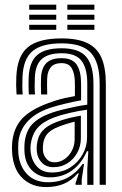

<svg xmlns="http://www.w3.org/2000/svg" viewBox="-20 -769 508 799"><path d="M394.7 0V-421.1Q394.7 -508.3 358.8 -548.5Q323 -588.6 236.4 -588.6Q154.7 -588.6 115.7 -556.5Q76.7 -524.4 73.6 -448.2Q73 -430.6 73 -412.5Q72.9 -394.4 74.4 -376H48.9Q47.4 -395.8 47.2 -412.1Q47.1 -428.3 47.9 -449.2Q51.4 -535.6 95.8 -572.4Q140.3 -609.2 236.4 -609.2Q303.8 -609.2 344.2 -589.4Q384.5 -569.7 402.4 -528.2Q420.4 -486.7 420.4 -421.1V0ZM196.3 -51.2Q240.1 -51.2 272.8 -72.4Q305.6 -93.6 323.9 -126.8Q342.3 -160 342.3 -195.8V-312.5Q309.6 -308.3 270.4 -299.2Q231.2 -290.2 205.8 -280.6Q158.8 -262.8 135.8 -236.2Q112.9 -209.5 107.4 -165Q106.7 -157.9 106.8 -149.6Q107 -141.3 107.6 -135.3Q112.8 -98.4 134.9 -74.8Q156.9 -51.2 196.3 -51.2ZM202.5 -73.3Q172 -73.3 154 -92.2Q136 -111 133.3 -137.7Q132.5 -145.4 132.6 -151.9Q132.6 -158.4 133.1 -164.3Q136.8 -201.1 155.9 -223.5Q175 -245.9 214 -260.8Q240.3 -270.8 263.9 -276.8Q287.4 -282.7 316.5 -287.7V-193.5Q316.5 -160.5 301.4 -133.1Q286.4 -105.7 260.7 -89.5Q234.9 -73.3 202.5 -73.3ZM206.1 -93.5Q228.9 -93.5 248.1 -106.4Q267.3 -119.4 279 -141.6Q290.7 -163.7 290.7 -191.3V-262.5Q274.3 -258.7 257.4 -253.4Q240.6 -248.2 222.4 -241.1Q190.3 -228.3 175.6 -210.4Q160.9 -192.5 158.8 -162.9Q158.2 -155.1 158.4 -149.7Q158.6 -144.3 159 -139.6Q160.9 -123.2 173.1 -108.4Q185.2 -93.5 206.1 -93.5ZM171.9 9.5Q112.8 9.5 74.8 -26.3Q36.7 -62 30.8 -129.1Q29.8 -140.9 29.7 -152.1Q29.7 -163.3 30.6 -174.4Q36.1 -235.9 71.2 -274.2Q106.3 -312.5 180.3 -339.8Q197.6 -346.3 213.9 -351.3Q230.1 -356.3 248.9 -360.6Q267.6 -365 291.7 -369.4V-421.2Q291.7 -461.1 279.4 -483.7Q267.1 -506.3 236.4 -506.3Q205.9 -506.3 191.8 -489.6Q177.6 -472.8 176.3 -443.3Q176 -435.6 175.8 -415.9Q175.6 -396.2 176.5 -376H151Q150 -398.3 150.2 -416Q150.5 -433.8 150.8 -445.8Q152.4 -485.2 172.4 -506Q192.5 -526.9 236.4 -526.9Q281.4 -526.9 299.4 -499.6Q317.4 -472.4 317.4 -421.2V-351.7Q284.8 -345.7 250.8 -337.5Q216.8 -329.4 188.9 -320.3Q126.7 -299.5 93 -261.7Q59.2 -223.9 56.1 -172.1Q55.7 -163.2 55.6 -152Q55.5 -140.7 56.3 -131.3Q61 -76.9 93.3 -43.7Q125.6 -10.6 179.8 -10.6Q227.7 -10.6 263.4 -30.6Q299.2 -50.6 323.9 -86.8H329.7L320 -22.1V0H294.6L294.1 -5.9L308 -47.4H303.2Q278 -17.8 245.8 -4.2Q213.6 9.5 171.9 9.5ZM343.2 0.2V-63.8L347.5 -139.7H341.6Q320.2 -89.4 280.3 -60.1Q240.3 -30.8 187.2 -30.9Q143.5 -31.1 114.8 -58.5Q86.1 -85.8 82.1 -133.3Q81.4 -141.3 81.4 -151.7Q81.4 -162 81.9 -169.9Q86.3 -222.7 114.3 -252.3Q142.3 -281.8 197.4 -300.5Q214.8 -306.4 240.3 -312.9Q265.8 -319.3 293.1 -324.9Q320.4 -330.4 343.2 -333.4V-421.1Q343.2 -484.2 319.4 -515.8Q295.6 -547.4 236.4 -547.4Q181.5 -547.4 154.3 -523.7Q127.2 -500 125 -446.4Q124.5 -431.8 124.3 -413.6Q124.2 -395.5 125.5 -376H99.9Q98.7 -396 98.7 -414.2Q98.7 -432.3 99.3 -446.9Q101.9 -510.7 134.2 -539.4Q166.4 -568.1 236.4 -568.1Q309 -568.1 339 -532.3Q368.9 -496.4 368.9 -421.1V0.2ZM260.2 -728.6V-749.5H372.8V-728.6ZM101.6 -645V-665.9H214.1V-645ZM101.6 -686.8V-707.7H214.1V-686.8ZM101.6 -728.6V-749.5H214.1V-728.6ZM260.2 -645V-665.9H372.8V-645ZM260.2 -686.8V-707.7H372.8V-686.8Z"/></svg>

Font: Big Shoulders Inline Text SC Thin
Style: Regular
Weight: 100
Designer: Patric King
Foundry: XO Type Co
Version: Version 2.002